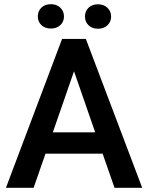

<svg xmlns="http://www.w3.org/2000/svg" viewBox="-20 -897 707 917"><path d="M8.3 0ZM470.2 -163.1H197.3L140.6 0H8.3L276.4 -710.9H360.4H390.1L659.2 0H526.9ZM434.6 -265.1 333.5 -556.6 232.4 -265.1ZM285.6 -818.4Q285.6 -793.5 268.3 -777.1Q251 -760.7 223.1 -760.7Q194.8 -760.7 177.7 -777.1Q160.6 -793.5 160.6 -818.4Q160.6 -843.8 177.7 -860.4Q194.8 -877 223.1 -877Q251 -877 268.3 -860.1Q285.6 -843.3 285.6 -818.4ZM510.7 -817.9Q510.7 -793 493.4 -776.4Q476.1 -759.8 448.2 -759.8Q419.9 -759.8 402.8 -776.4Q385.7 -793 385.7 -817.9Q385.7 -843.3 402.8 -859.9Q419.9 -876.5 448.2 -876.5Q476.1 -876.5 493.4 -859.6Q510.7 -842.8 510.7 -817.9Z"/></svg>

Font: Heebo Medium
Style: Regular
Weight: 500
Designer: Oded Ezer
Foundry: Meir Sadan
Version: Version 2.001; ttfautohint (v1.5.14-ce02) -l 8 -r 50 -G 200 